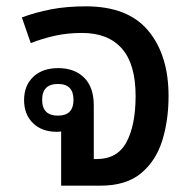

<svg xmlns="http://www.w3.org/2000/svg" viewBox="-20 -586 607 606"><path d="M173 0V-171Q166 -170 159 -170Q112 -170 84 -197.5Q56 -225 56 -270Q56 -316 85 -343.5Q114 -371 164 -371Q215 -371 245.5 -341Q276 -311 276 -253V-84H285Q351 -84 379.5 -138Q408 -192 408 -283Q408 -384 364.5 -433Q321 -482 239 -482Q192 -482 152.5 -473Q113 -464 77 -450L49 -531Q92 -547 141 -556.5Q190 -566 251 -566Q384 -566 448 -489Q512 -412 512 -283Q512 -206 492 -142Q472 -78 425 -39Q378 0 297 0ZM163 -221Q212 -221 212 -271Q212 -321 163 -321Q113 -321 113 -271Q113 -221 163 -221Z"/></svg>

Font: Noto Sans Thai Looped Medium
Style: Regular
Weight: 500
Designer: Sasikarn Vongin, Ben Mitchell
Foundry: The Fontpad Ltd
Version: Version 1.001; ttfautohint (v1.8.4.7-5d5b)